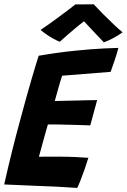

<svg xmlns="http://www.w3.org/2000/svg" viewBox="-25 -892 606 918"><path d="M344 6.5Q294 3 245.8 0.5Q197.5 -2 147 -3.5Q110 -5 71 -6.8Q32 -8.5 -5 -10Q13.5 -92.5 33 -170.5Q52.5 -248.5 71.5 -318Q102.5 -434 125.8 -513.2Q149 -592.5 160 -625.5Q257 -642 338.5 -650Q420 -658 473.8 -660.5Q527.5 -663 541 -663Q533.5 -634 524.2 -606.5Q515 -579 504 -548.5L272 -530Q268 -519 260.8 -494.2Q253.5 -469.5 246.8 -444.8Q240 -420 237 -409Q251.5 -409.5 278.2 -410Q305 -410.5 336 -411.2Q367 -412 395 -412.8Q423 -413.5 439.5 -413.5L406.5 -292.5Q398 -293 369.8 -293.8Q341.5 -294.5 307 -295.5Q272.5 -296.5 243.2 -297Q214 -297.5 204 -297Q202 -290 196.2 -270.2Q190.5 -250.5 183.8 -225.8Q177 -201 170.8 -178.2Q164.5 -155.5 161 -142.5Q169 -143 197.5 -143Q226 -143 254 -143Q295.5 -143 335.5 -141.2Q375.5 -139.5 397.5 -137.5Q390.5 -114 379.8 -83.2Q369 -52.5 358.8 -26.8Q348.5 -1 344 6.5ZM423 -871.5Q442 -851 468.2 -824.5Q494.5 -798 519.8 -774.2Q545 -750.5 561 -737.5Q538.5 -721 514.2 -708.5Q490 -696 471.5 -689.5Q456.5 -705 438 -724.8Q419.5 -744.5 402.5 -762.5Q385.5 -780.5 376.5 -790.5Q365 -781.5 344.5 -764.8Q324 -748 301.5 -728.5Q279 -709 261 -692.5Q249.5 -696.5 232 -706Q214.5 -715.5 197.5 -727.2Q180.5 -739 169 -749Q199 -769 234 -794.5Q269 -820 297.2 -841.2Q325.5 -862.5 335.5 -871Q343 -871 360.2 -871Q377.5 -871 395.5 -871.2Q413.5 -871.5 423 -871.5Z"/></svg>

Font: Grandstander SemiBold
Style: Italic
Weight: 600
Italic angle: -15°
Designer: Tyler Finck
Foundry: Etcetera Type Co
Version: Version 1.200; ttfautohint (v1.8.3)